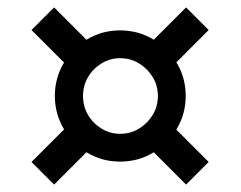

<svg xmlns="http://www.w3.org/2000/svg" viewBox="-20 -615 649 518"><path d="M304 -179Q255 -179 215.5 -203Q176 -227 152 -267.5Q128 -308 128 -356Q128 -405 152 -445Q176 -485 215.5 -509Q255 -533 304 -533Q353 -533 393 -509Q433 -485 457 -445Q481 -405 481 -356Q481 -308 457 -267.5Q433 -227 393 -203Q353 -179 304 -179ZM126 -117 65 -178 173 -286 234 -225ZM169 -430 65 -534 126 -595 230 -491ZM482 -117 376 -223 437 -284 543 -178ZM304 -254Q332 -254 355 -268Q378 -282 392 -305Q406 -328 406 -356Q406 -384 392 -407Q378 -430 355 -444Q332 -458 304 -458Q277 -458 254 -444Q231 -430 217.5 -407Q204 -384 204 -356Q204 -328 217.5 -305Q231 -282 254 -268Q277 -254 304 -254ZM437 -428 376 -489 482 -595 543 -534Z"/></svg>

Font: Exo Thin
Style: Bold
Weight: 700
Version: Version 2.000